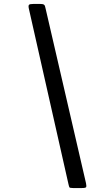

<svg xmlns="http://www.w3.org/2000/svg" viewBox="-20 -800 560 970"><path d="M211 -754Q209 -763.5 207.2 -769.2Q205.5 -775 200.5 -777.5Q195.5 -780 184 -780H148Q131 -780 126.8 -776Q122.5 -772 125.5 -757.5L325.5 128.5Q328.5 142 330.5 146Q332.5 150 349 150H393Q413 150 415.2 145.2Q417.5 140.5 414.5 125.5Z"/></svg>

Font: Besley SemiBold
Style: Italic
Weight: 600
Italic angle: -13°
Designer: Owen Earl
Foundry: indestructible type*
Version: Version 2.001